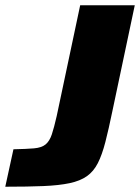

<svg xmlns="http://www.w3.org/2000/svg" viewBox="-56 -708 531 728"><path d="M-36 0 -5 -142Q44 -143 73 -145.5Q102 -148 117 -160.5Q132 -173 140.5 -198.5Q149 -224 159 -268L248 -688H455L370 -286Q356 -218 343.5 -169.5Q331 -121 315 -89.5Q299 -58 273.5 -40Q248 -22 208 -13.5Q168 -5 109 -2.5Q50 0 -36 0Z"/></svg>

Font: Saira Thin ExtraBold
Style: Italic
Weight: 800
Italic angle: -12°
Version: Version 1.101